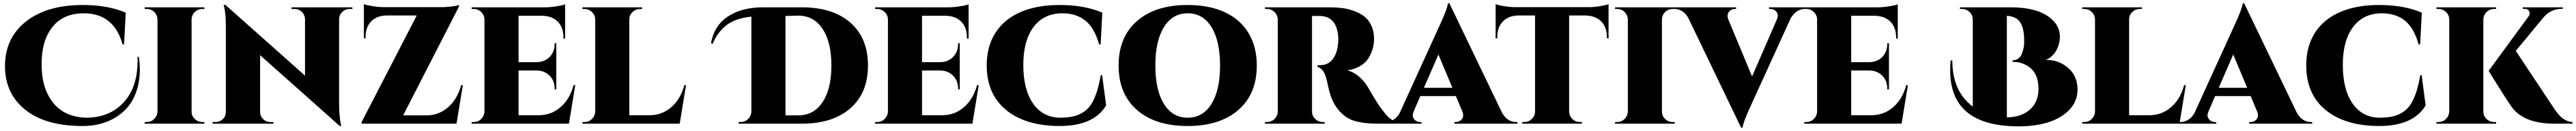

<svg xmlns="http://www.w3.org/2000/svg" viewBox="-20 -744 15488 788"><path d="M807 -402H815Q829 -304 809 -224.5Q789 -145 742.5 -93.5Q696 -42 628 -14Q560 14 478 14Q253 14 131.5 -84Q10 -182 10 -346Q10 -515 136 -614.5Q262 -714 478 -714Q628 -714 736 -668L726 -477H717Q665 -664 483 -664Q362 -664 296 -582.5Q230 -501 230 -358Q230 -213 299 -126.5Q368 -40 498 -36Q641 -36 727 -132Q813 -228 807 -402Z M1209 -10V0H850V-10H863Q889 -10 907.5 -28.5Q926 -47 927 -73V-628Q926 -654 907.5 -672Q889 -690 863 -690H850V-700H1209V-690H1196Q1170 -690 1151.5 -672Q1133 -654 1132 -628V-73Q1132 -47 1151 -28.5Q1170 -10 1196 -10Z M1733 -700H2099V-690H2081Q2056 -690 2038 -672.5Q2020 -655 2019 -630V-114Q2019 -77 2022.5 -45Q2026 -13 2029 0L2032 14H2023L1544 -412V-71Q1544 -54 1552.5 -40Q1561 -26 1575 -18Q1589 -10 1605 -10H1624V0H1258V-10H1277Q1302 -10 1320 -27.5Q1338 -45 1338 -71V-590Q1338 -625 1335 -656Q1332 -687 1328 -701L1325 -715H1335L1814 -289V-629Q1813 -655 1795 -672.5Q1777 -690 1752 -690H1733Z M2753 -232H2763L2725 0H2154V-9L2486 -651H2306Q2246 -650 2212 -615.5Q2178 -581 2178 -521V-513H2168V-719Q2183 -713 2220.5 -707Q2258 -701 2289 -701H2634Q2653 -701 2676 -703Q2699 -705 2716.5 -708Q2734 -711 2740 -714V-705L2404 -50H2545Q2618 -50 2674 -98.5Q2730 -147 2753 -232Z M3429 -232H3439L3401 0H2816V-10H2829Q2855 -10 2873.5 -28.5Q2892 -47 2893 -73V-627Q2893 -638 2889.5 -647.5Q2886 -657 2880 -664.5Q2874 -672 2866 -678Q2858 -684 2848.5 -687Q2839 -690 2829 -690H2816V-700H3259Q3279 -700 3304 -703Q3329 -706 3349 -710Q3369 -714 3378 -718V-512H3368V-520Q3368 -559 3353 -587.5Q3338 -616 3310 -632Q3282 -648 3243 -649H3098V-370H3207Q3255 -371 3285 -401.5Q3315 -432 3315 -480V-484H3325V-206H3315V-211Q3315 -258 3285 -288.5Q3255 -319 3208 -320H3098V-51H3221Q3294 -51 3350 -99Q3406 -147 3429 -232Z M4095 -232H4105L4067 0H3482V-10H3495Q3521 -10 3539.5 -28.5Q3558 -47 3559 -73V-627Q3559 -644 3550 -658.5Q3541 -673 3526.5 -681.5Q3512 -690 3495 -690H3482V-700H3841V-690H3828Q3802 -690 3783 -671.5Q3764 -653 3764 -627V-51H3887Q3960 -51 4016 -99Q4072 -147 4095 -232Z M4265 -480 4255 -484Q4275 -592 4358.5 -646Q4442 -700 4568 -700H4800Q4988 -700 5093.5 -607.5Q5199 -515 5199 -350Q5199 -185 5093 -92.5Q4987 0 4800 0H4421V-10H4434Q4460 -10 4478.5 -28.5Q4497 -47 4498 -73V-644Q4446 -639 4406 -624Q4366 -609 4339.5 -585.5Q4313 -562 4296 -537.5Q4279 -513 4265 -480ZM4703 -648V-50H4780Q4873 -50 4926 -129.5Q4979 -209 4979 -350Q4979 -491 4926 -570.5Q4873 -650 4780 -650Z M5855 -232H5865L5827 0H5242V-10H5255Q5281 -10 5299.5 -28.5Q5318 -47 5319 -73V-627Q5319 -638 5315.5 -647.5Q5312 -657 5306 -664.5Q5300 -672 5292 -678Q5284 -684 5274.5 -687Q5265 -690 5255 -690H5242V-700H5685Q5705 -700 5730 -703Q5755 -706 5775 -710Q5795 -714 5804 -718V-512H5794V-520Q5794 -559 5779 -587.5Q5764 -616 5736 -632Q5708 -648 5669 -649H5524V-370H5633Q5681 -371 5711 -401.5Q5741 -432 5741 -480V-484H5751V-206H5741V-211Q5741 -258 5711 -288.5Q5681 -319 5634 -320H5524V-51H5647Q5720 -51 5776 -99Q5832 -147 5855 -232Z M6599 -292H6607L6631 -110Q6557 14 6350 14Q6146 13 6029.5 -82.5Q5913 -178 5913 -351Q5913 -464 5965 -546Q6017 -628 6115.5 -671Q6214 -714 6351 -714Q6500 -714 6608 -668L6598 -477H6589Q6560 -578 6505 -621Q6450 -664 6368 -664Q6257 -664 6195 -582Q6133 -500 6133 -354Q6133 -207 6190.5 -123Q6248 -39 6350 -36Q6391 -36 6422 -41.5Q6453 -47 6478 -60Q6503 -73 6521.5 -92Q6540 -111 6554.5 -140.5Q6569 -170 6579.5 -206Q6590 -242 6599 -292Z M7121 -714Q7250 -714 7343.5 -671Q7437 -628 7487 -545.5Q7537 -463 7537 -350Q7537 -179 7426 -82.5Q7315 14 7121 14Q6927 14 6816.5 -82.5Q6706 -179 6706 -350Q6706 -521 6816.5 -617.5Q6927 -714 7121 -714ZM6978.5 -119Q7030 -36 7121.5 -36Q7213 -36 7264.5 -119Q7316 -202 7316 -350Q7316 -498 7264.5 -581Q7213 -664 7121.5 -664Q7030 -664 6978.5 -581Q6927 -498 6927 -350Q6927 -202 6978.5 -119Z M7586 -700H7977Q8016 -700 8051 -695.5Q8086 -691 8122 -678Q8158 -665 8184 -644.5Q8210 -624 8226 -589.5Q8242 -555 8242 -511Q8242 -480 8234 -451.5Q8226 -423 8209 -395Q8192 -367 8159.5 -347.5Q8127 -328 8082 -321Q8121 -310 8152.5 -282.5Q8184 -255 8204 -221Q8205 -220 8214.5 -203.5Q8224 -187 8234.5 -169Q8245 -151 8260.5 -127Q8276 -103 8289 -86Q8312 -55 8329 -39Q8346 -23 8363 -17Q8380 -11 8405 -10V0H8280Q8239 0 8210.5 -2Q8182 -4 8149.5 -10.5Q8117 -17 8093.5 -29Q8070 -41 8047 -62.5Q8024 -84 8006 -114Q7990 -141 7980.5 -170Q7971 -199 7964.5 -231Q7958 -263 7954 -275Q7949 -292 7943 -304.5Q7937 -317 7930 -324Q7923 -331 7916.5 -335Q7910 -339 7902 -342V-352H7918Q7946 -352 7967.5 -364.5Q7989 -377 8004.5 -405Q8020 -433 8025 -475Q8028 -504 8027 -516Q8020 -648 7913 -648H7869V-73Q7869 -47 7888 -28.5Q7907 -10 7933 -10H7945V0H7586V-10H7599Q7625 -10 7643.5 -28Q7662 -46 7663 -72V-627Q7663 -644 7654 -658.5Q7645 -673 7630.5 -681.5Q7616 -690 7599 -690H7586Z M8695 -724 9012 -65Q9044 -10 9096 -10H9104V0H8725V-10H8734Q8756 -10 8770 -27.5Q8784 -45 8773 -73L8734 -166H8520L8480 -73Q8471 -53 8476.5 -39Q8482 -25 8493.5 -17.5Q8505 -10 8518 -10H8527V0H8304V-10H8313Q8336 -10 8358.5 -23.5Q8381 -37 8396 -64L8629 -575Q8682 -687 8686 -724ZM8542 -216H8713L8629 -416Z M9091 -701H9534Q9565 -701 9601 -707Q9637 -713 9652 -719V-513L9642 -514V-521Q9642 -561 9626.5 -590Q9611 -619 9582 -634.5Q9553 -650 9513 -651H9415V-72Q9416 -46 9434.5 -28Q9453 -10 9479 -10H9492V0H9133V-10H9146Q9172 -10 9190.5 -28Q9209 -46 9210 -71V-651H9111Q9051 -650 9017 -615.5Q8983 -581 8983 -521V-514L8973 -513V-719Q8987 -713 9023.5 -707Q9060 -701 9091 -701Z M10050 -10V0H9691V-10H9704Q9730 -10 9748.5 -28.5Q9767 -47 9768 -73V-628Q9767 -654 9748.5 -672Q9730 -690 9704 -690H9691V-700H10050V-690H10037Q10011 -690 9992.5 -672Q9974 -654 9973 -628V-73Q9973 -47 9992 -28.5Q10011 -10 10037 -10Z M10617 -700H10840V-690H10831Q10823 -690 10814 -688Q10805 -686 10796 -682Q10787 -678 10779 -671.5Q10771 -665 10763 -656Q10755 -647 10748 -636L10515 -125Q10462 -13 10458 24H10449L10132 -635Q10101 -690 10048 -690H10040V-700H10419V-690H10410Q10389 -690 10375.5 -672.5Q10362 -655 10372 -627L10515 -284L10664 -627Q10676 -655 10662 -672.5Q10648 -690 10626 -690H10617Z M11442 -232H11452L11414 0H10829V-10H10842Q10868 -10 10886.5 -28.5Q10905 -47 10906 -73V-627Q10906 -638 10902.5 -647.5Q10899 -657 10893 -664.5Q10887 -672 10879 -678Q10871 -684 10861.5 -687Q10852 -690 10842 -690H10829V-700H11272Q11292 -700 11317 -703Q11342 -706 11362 -710Q11382 -714 11391 -718V-512H11381V-520Q11381 -559 11366 -587.5Q11351 -616 11323 -632Q11295 -648 11256 -649H11111V-370H11220Q11268 -371 11298 -401.5Q11328 -432 11328 -480V-484H11338V-206H11328V-211Q11328 -258 11298 -288.5Q11268 -319 11221 -320H11111V-51H11234Q11307 -51 11363 -99Q11419 -147 11442 -232Z M11765 -700H12073Q12152 -700 12216 -682Q12280 -664 12322.5 -623Q12365 -582 12366 -524Q12366 -492 12354.5 -462.5Q12343 -433 12323.5 -412.5Q12304 -392 12280 -383Q12354 -386 12412 -338.5Q12470 -291 12472 -209Q12473 -130 12415.5 -76Q12358 -22 12265.5 0Q12173 22 12059 14Q11674 -11 11709 -380L11719 -381Q11719 -195 11842 -103V-628Q11841 -655 11822 -672.5Q11803 -690 11778 -690H11765ZM12047 -649V-38Q12137 -39 12189 -88Q12241 -137 12237 -222Q12233 -299 12188 -335.5Q12143 -372 12081 -372V-381Q12102 -381 12116.5 -392.5Q12131 -404 12137.5 -421Q12144 -438 12148 -457.5Q12152 -477 12151 -492.5Q12150 -508 12151 -516Q12148 -581 12125 -613Q12102 -645 12047 -649Z M13113 -232H13123L13085 0H12500V-10H12513Q12539 -10 12557.5 -28.5Q12576 -47 12577 -73V-627Q12577 -644 12568 -658.5Q12559 -673 12544.5 -681.5Q12530 -690 12513 -690H12500V-700H12859V-690H12846Q12820 -690 12801 -671.5Q12782 -653 12782 -627V-51H12905Q12978 -51 13034 -99Q13090 -147 13113 -232Z M13474 -724 13791 -65Q13823 -10 13875 -10H13883V0H13504V-10H13513Q13535 -10 13549 -27.5Q13563 -45 13552 -73L13513 -166H13299L13259 -73Q13250 -53 13255.5 -39Q13261 -25 13272.5 -17.5Q13284 -10 13297 -10H13306V0H13083V-10H13092Q13115 -10 13137.5 -23.5Q13160 -37 13175 -64L13408 -575Q13461 -687 13465 -724ZM13321 -216H13492L13408 -416Z M14533 -292H14541L14565 -110Q14491 14 14284 14Q14080 13 13963.5 -82.5Q13847 -178 13847 -351Q13847 -464 13899 -546Q13951 -628 14049.5 -671Q14148 -714 14285 -714Q14434 -714 14542 -668L14532 -477H14523Q14494 -578 14439 -621Q14384 -664 14302 -664Q14191 -664 14129 -582Q14067 -500 14067 -354Q14067 -207 14124.5 -123Q14182 -39 14284 -36Q14325 -36 14356 -41.5Q14387 -47 14412 -60Q14437 -73 14455.5 -92Q14474 -111 14488.5 -140.5Q14503 -170 14513.5 -206Q14524 -242 14533 -292Z M14912 -628V-73Q14912 -47 14931 -28.5Q14950 -10 14976 -10H14989V0H14630V-10H14643Q14669 -10 14687.5 -28.5Q14706 -47 14707 -73V-628Q14706 -654 14687.5 -672Q14669 -690 14643 -690H14630V-700H14989V-690H14976Q14950 -690 14931.5 -672Q14913 -654 14912 -628ZM15107 -438 15341 -86Q15390 -12 15448 -10V0H15340Q15156 0 15083 -100Q15069 -119 15034.5 -173Q15000 -227 14972 -272Q14944 -317 14944 -318L15183 -644Q15195 -661 15187.5 -676Q15180 -691 15159 -691H15149V-700H15390V-691H15386Q15319 -691 15276 -642Z"/></svg>

Font: Cinzel Decorative Black
Style: Regular
Weight: 900
Designer: Natanael Gama
Version: Version 1.001;PS 001.001;hotconv 1.0.56;makeotf.lib2.0.21325